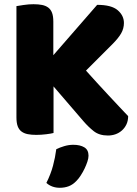

<svg xmlns="http://www.w3.org/2000/svg" viewBox="-20 -635 648 911"><path d="M234 -225V-4Q223 -1 199 2Q175 5 152 5Q129 5 111.5 1.5Q94 -2 82 -11Q70 -20 64 -36Q58 -52 58 -78V-606Q69 -608 93 -611.5Q117 -615 139 -615Q162 -615 179.5 -611.5Q197 -608 209 -599Q221 -590 227 -574Q233 -558 233 -532V-373L441 -612Q509 -612 538.5 -586.5Q568 -561 568 -526Q568 -500 555 -477Q542 -454 513 -425L388 -300Q413 -272 440.5 -242Q468 -212 494.5 -183.5Q521 -155 545.5 -129Q570 -103 588 -84Q588 -62 580 -45Q572 -28 558.5 -16Q545 -4 528 2Q511 8 492 8Q451 8 425 -12.5Q399 -33 375 -61ZM343 223Q326 241 306.5 248.5Q287 256 264 256Q226 256 200 233Q221 191 231.5 151.5Q242 112 247 73Q263 65 284.5 58.5Q306 52 328 52Q360 52 380 64Q400 76 400 104Q400 116 394.5 132.5Q389 149 381 165.5Q373 182 363 197.5Q353 213 343 223Z"/></svg>

Font: Baloo Tamma
Style: Regular
Weight: 400
Designer: Divya Kowshik and Ek Type
Foundry: Ek Type
Version: Version 1.443;PS 1.000;hotconv 16.6.51;makeotf.lib2.5.65220;